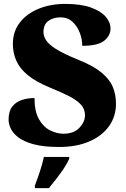

<svg xmlns="http://www.w3.org/2000/svg" viewBox="-20 -744 645 985"><path d="M284 10Q203 10 152 -4Q101 -18 73 -40Q45 -62 34.5 -86Q24 -110 24 -129Q24 -174 43.5 -198Q63 -222 93 -231.5Q123 -241 157 -241Q157 -173 179.5 -133Q202 -93 236.5 -75.5Q271 -58 306 -58Q359 -58 387.5 -88.5Q416 -119 416 -153Q416 -185 394.5 -208Q373 -231 333.5 -251Q294 -271 240 -293Q164 -324 122 -359Q80 -394 63 -434Q46 -474 46 -518Q46 -582 81.5 -628Q117 -674 178 -699Q239 -724 315 -724Q396 -724 447.5 -705Q499 -686 523 -657.5Q547 -629 547 -598Q547 -561 514.5 -535Q482 -509 402 -509Q402 -543 389 -576.5Q376 -610 351.5 -632.5Q327 -655 291 -655Q254 -655 228.5 -637Q203 -619 203 -579Q203 -559 216 -538Q229 -517 267.5 -492.5Q306 -468 380 -438Q456 -408 498.5 -373.5Q541 -339 558 -299.5Q575 -260 575 -212Q575 -147 539.5 -97Q504 -47 438.5 -18.5Q373 10 284 10ZM159 208Q166 189 175.5 162.5Q185 136 193 108.5Q201 81 205 61H335V71Q326 92 308.5 118.5Q291 145 270 172Q249 199 231 221H159Z"/></svg>

Font: Noto Serif Kannada Black
Style: Regular
Weight: 900
Version: Version 2.003